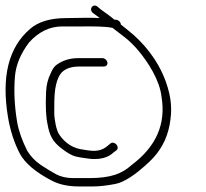

<svg xmlns="http://www.w3.org/2000/svg" viewBox="-28 -717 742 690"><path d="M376.2 -617C386.9 -609 401.5 -597.8 419.9 -583.4C438.4 -568.9 455.8 -551.8 472 -531.9C502.4 -494.7 545.7 -430.9 552.5 -369C568.8 -271.7 533.3 -190.3 446.2 -125C410.9 -92.9 370.9 -77 293.2 -77H235.5C211.1 -77 190.3 -81.7 173.2 -91C156.1 -100.3 137.9 -111.4 118.5 -124.3C99.2 -137.2 83 -154.1 69.9 -175C50.9 -213 38.8 -247.7 33.5 -279C24 -336.3 21.4 -390.6 25.7 -442.1C29.2 -483.8 46.3 -524.8 76.9 -565C111.5 -603 151 -622 195.4 -622H272.4C310.5 -622 343.9 -622.7 376.2 -617ZM390.4 -646H383.4C375.6 -652.7 367.6 -659 359.3 -665C346.8 -674 346.8 -674 334.3 -683L322.6 -693C305.6 -706.4 289.6 -683.3 306.4 -670L318.9 -661C322 -658.3 325.9 -655.3 330.4 -652C302.5 -654.5 243.1 -652 209.9 -652C153.8 -652 109.7 -639.1 79.9 -613C2.9 -547 -23.5 -441.4 0.7 -296.1C8.8 -247.7 23.1 -203.7 43.7 -164C62.7 -129.7 100.7 -97.7 157.7 -68C184.5 -54 216.7 -47 254.2 -47H308.5C329.5 -47 355.6 -50 386.8 -56C418.1 -62 458.9 -88.6 509 -135.9C547.7 -172.2 571.8 -216.3 581.5 -268.1C591.1 -319.3 589.2 -363.9 568.1 -423C540 -501.5 486.7 -565.4 431.7 -608.5C420.2 -617.5 411.7 -624.3 406.2 -629C406.2 -637.6 397.8 -644.8 390.4 -646ZM340.4 -508H252.4C222.7 -508 196.7 -499.8 174.5 -483.5C166.8 -477.8 160.1 -468 154.4 -454C144.2 -433.7 138.6 -411.4 137.6 -387C135.2 -334.1 137.1 -295.1 143 -270C149.6 -230.9 161.3 -208.4 191.2 -185C213.3 -167.7 230.9 -157.6 244.2 -154.6C268 -149.1 275.8 -149.5 297.7 -146C333.8 -143.3 361.2 -150.9 379.9 -169L390.5 -177C404.5 -189 382.5 -213 368.5 -201L358.9 -193C338.8 -176.4 319.4 -170.1 273.2 -179C235.8 -183.1 206.3 -201.4 184.5 -234C174.5 -249 167 -287.6 167 -311.4C167 -363.5 166.4 -405.2 183 -440.7C194.7 -465.6 219.4 -478 257.4 -478H345.4C353.6 -478 359.4 -484.1 358 -492.5C356.6 -500.8 348.6 -508 340.4 -508Z"/></svg>

Font: MewTooHand
Style: Lta
Weight: 400
Designer: Mew Too, Robert Jablonski
Version: Version 0.77